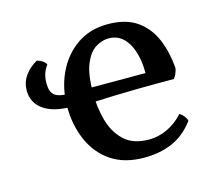

<svg xmlns="http://www.w3.org/2000/svg" viewBox="-76 -559 736 660"><g transform="rotate(-15 292.0 -229.0)"><path d="M362 9Q291 9 244 -23Q197 -55 173.5 -109.5Q150 -164 150 -229Q150 -293 175 -347Q200 -401 246.5 -434Q293 -467 357 -467Q422 -467 461.5 -439Q501 -411 520.5 -364Q540 -317 544 -260Q540 -240 529 -226Q512 -226 478 -226Q444 -226 401 -225.5Q358 -225 313 -223.5Q268 -222 228 -220V-271H440Q440 -337 416 -378Q392 -419 348 -419Q324 -419 301 -404.5Q278 -390 263 -353.5Q248 -317 248 -250Q248 -201 260.5 -154.5Q273 -108 304.5 -77.5Q336 -47 394 -47Q427 -47 459 -62Q491 -77 516 -105Q524 -101 531.5 -91.5Q539 -82 540 -74Q506 -29 461.5 -10Q417 9 362 9ZM164 -225Q100 -225 65 -250Q30 -275 30 -318Q30 -347 46 -370Q62 -393 90 -409Q113 -403 122 -387Q112 -374 107 -359Q102 -344 102 -324Q102 -294 117 -282Q132 -270 174 -270Z"/></g></svg>

Font: Vollkorn
Style: Regular
Weight: 400
Designer: Friedrich Althausen
Foundry: Friedrich Althausen
Version: Version 5.001